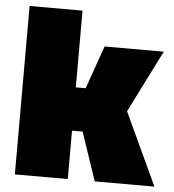

<svg xmlns="http://www.w3.org/2000/svg" viewBox="-51 -747 722 795"><g transform="rotate(5 310.0 -350.0)"><path d="M40 0V-700H260V-381H301L364 -560H610L480 -301L620 0H372L304 -201H260V0Z"/></g></svg>

Font: Tektur Black
Style: Regular
Weight: 900
Designer: Adam Jagosz
Foundry: Adam Jagosz
Version: Version 1.005;gftools[0.9.30]